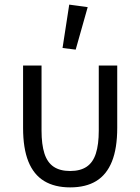

<svg xmlns="http://www.w3.org/2000/svg" viewBox="-20 -800 608 832"><path d="M160 -516V-234Q160 -174 172.5 -135Q185 -96 212.5 -77.5Q240 -59 284 -59Q328 -59 355.5 -77.5Q383 -96 395.5 -135Q408 -174 408 -234V-516H488V-246Q488 -157 465 -100Q442 -43 397 -15.5Q352 12 284 12Q217 12 171.5 -15.5Q126 -43 103 -100Q80 -157 80 -246V-516ZM360 -769 308 -585 251 -592 280 -780Z"/></svg>

Font: IBM Plex Sans
Style: Regular
Weight: 400
Designer: Mike Abbink, Paul van der Laan, Pieter van Rosmalen
Foundry: Bold Monday
Version: Version 3.201